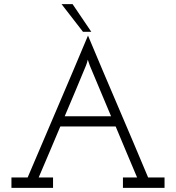

<svg xmlns="http://www.w3.org/2000/svg" viewBox="-20 -903 846 923"><path d="M235 0V-50H166Q196 -120 218 -172Q240 -224 270 -295H536Q562 -233 587.5 -172Q613 -111 639 -50H571V0H771V-50H692Q620 -222 547.5 -391Q475 -560 403 -732Q331 -560 258.5 -391Q186 -222 113 -50H35V0ZM393 -587Q395 -593 397.5 -599.5Q400 -606 402 -616L412 -587L514 -344H291Q316 -403 342 -464.5Q368 -526 393 -587ZM419 -750Q396 -783 374 -816.5Q352 -850 329 -883H276Q302 -850 327.5 -816.5Q353 -783 379 -750Z"/></svg>

Font: Josefin Slab Thin Medium
Style: Regular
Weight: 500
Version: Version 2.000